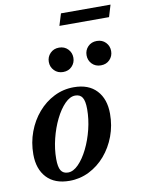

<svg xmlns="http://www.w3.org/2000/svg" viewBox="-91 -878 716 954"><g transform="rotate(-10 267.0 -401.5)"><path d="M282.5 -442.5Q357 -442.5 397.2 -399.2Q437.5 -356 437.5 -281.5Q437.5 -222 417.8 -169Q398 -116 363 -75.2Q328 -34.5 281.5 -11.2Q235 12 182 12Q107.5 12 67.2 -31.2Q27 -74.5 27 -148.5Q27 -208.5 46.8 -261.5Q66.5 -314.5 101.5 -355.2Q136.5 -396 182.8 -419.2Q229 -442.5 282.5 -442.5ZM182 -30Q208.5 -30 234.8 -56.8Q261 -83.5 282.5 -127Q304 -170.5 316.8 -222.2Q329.5 -274 329.5 -323.5Q329.5 -365 318.2 -382.8Q307 -400.5 282.5 -400.5Q256 -400.5 229.8 -373.8Q203.5 -347 182 -303.2Q160.5 -259.5 147.8 -208Q135 -156.5 135 -106.5Q135 -65.5 146.2 -47.8Q157.5 -30 182 -30ZM244.5 -526Q217.5 -526 200 -544Q182.5 -562 182.5 -587.5Q182.5 -613 200 -631Q217.5 -649 244.5 -649Q272 -649 289.2 -631Q306.5 -613 306.5 -587.5Q306.5 -562 289.2 -544Q272 -526 244.5 -526ZM435 -526Q407.5 -526 390.2 -544Q373 -562 373 -587.5Q373 -613 390.2 -631Q407.5 -649 435 -649Q462.5 -649 479.8 -631Q497 -613 497 -587.5Q497 -562 479.8 -544Q462.5 -526 435 -526ZM265.5 -755 284 -815H534L516 -755Z"/></g></svg>

Font: Newsreader 16pt SemiBold
Style: Italic
Weight: 600
Italic angle: -17°
Designer: Hugues Gentile
Foundry: Production Type
Version: Version 1.003; ttfautohint (v1.8.3)